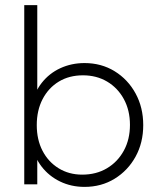

<svg xmlns="http://www.w3.org/2000/svg" viewBox="-20 -722 627 752"><path d="M311 10Q259 10 215.5 -11Q172 -32 143 -69.5Q114 -107 105 -157V-309Q114 -360 143.5 -397.5Q173 -435 216.5 -455Q260 -475 311 -475Q377 -475 429 -443Q481 -411 511 -356Q541 -301 541 -232Q541 -163 511 -108.5Q481 -54 429 -22Q377 10 311 10ZM75 0V-702H126V-352L114 -239L126 -125V0ZM302 -38Q357 -38 399 -63Q441 -88 465 -132Q489 -176 489 -233Q489 -290 465 -334Q441 -378 399.5 -402.5Q358 -427 305 -427Q251 -427 210.5 -402.5Q170 -378 147 -334Q124 -290 124 -232Q124 -175 146.5 -131.5Q169 -88 209.5 -63Q250 -38 302 -38Z"/></svg>

Font: Outfit Thin ExtraLight
Style: Regular
Weight: 250
Version: Version 1.100;gftools[0.9.27]